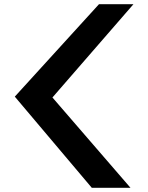

<svg xmlns="http://www.w3.org/2000/svg" viewBox="-20 -888 701 908"><path d="M611 -868 228 -427 597 0H414L50 -431L448 -868Z"/></svg>

Font: Covid19
Style: Regular
Weight: 400
Designer: Peter Wiegel
Foundry: (c) CAT - Ing. Peter Wiegel.  for Rudolf Maass + Partner GmbH
Version: Version 001.000